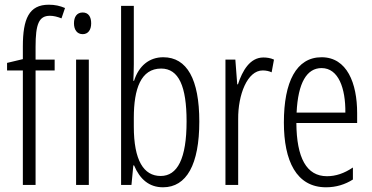

<svg xmlns="http://www.w3.org/2000/svg" viewBox="-20 -785 1579 815"><path d="M212 -486V-532H131V-586C131 -683 145 -718 192 -718C207 -718 224 -714 241 -707L256 -751C235 -760 214 -765 187 -765C103 -765 77 -705 77 -588V-534L10 -518V-486H77V0H131V-486Z M331 -732C306 -732 294 -713 294 -686C294 -659 307 -640 331 -640C354 -640 367 -658 367 -686C367 -713 356 -732 331 -732ZM357 -532H303V0H357Z M548 -512V-760H494V0H538L546 -83H549C574 -24 613 10 672 10C772 10 826 -87 826 -269C826 -448 774 -542 673 -542C613 -542 569 -505 549 -442H546C547 -466 548 -491 548 -512ZM664 -494C739 -494 772 -418 772 -270C772 -111 733 -38 662 -38C590 -38 548 -104 548 -248V-285C548 -408 578 -494 664 -494Z M1098 -541C1041 -541 1009 -485 990 -427H987L979 -532H937V0H991V-279C990 -383 1030 -486 1095 -486C1109 -486 1123 -483 1133 -478L1143 -532C1128 -539 1112 -541 1098 -541Z M1345 -542C1238 -542 1185 -438 1185 -265C1185 -102 1238 10 1364 10C1407 10 1445 -2 1478 -23V-74C1441 -49 1405 -37 1368 -37C1281 -37 1239 -115 1238 -263H1496V-305C1496 -432 1453 -542 1345 -542ZM1345 -496C1417 -496 1447 -410 1446 -307H1239C1245 -435 1283 -496 1345 -496Z"/></svg>

Font: Noto Sans Gujarati UI ExtraCondensed Light
Style: Regular
Weight: 300
Width: 2
Designer: Jelle Bosma - Monotype Design Team, Universal Thirst
Foundry: Monotype Imaging Inc.
Version: Version 2.106